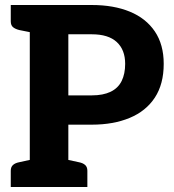

<svg xmlns="http://www.w3.org/2000/svg" viewBox="-20 -747 694 767"><path d="M99 0V-727H347Q434 -727 498.5 -700.5Q563 -674 598.5 -621.5Q634 -569 634 -492Q634 -411 598.5 -357Q563 -303 498 -276Q433 -249 347 -249H253V0ZM253 -366H347Q392 -366 422 -380.5Q452 -395 466 -423.5Q480 -452 480 -492Q480 -548 446.5 -579Q413 -610 347 -610H253ZM23 0V-65Q23 -80 32 -88Q41 -96 57 -99L107 -110L121 0ZM121 -727 107 -617 57 -627Q41 -631 32 -638.5Q23 -646 23 -662V-727ZM231 0 244 -110 295 -99Q311 -96 320 -88Q329 -80 329 -65V0Z"/></svg>

Font: Aleo ExtraBold
Style: Regular
Weight: 800
Designer: Alessio Laiso
Foundry: Alessio Laiso
Version: Version 2.001;gftools[0.9.29]